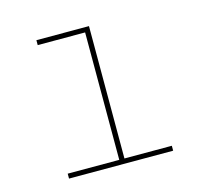

<svg xmlns="http://www.w3.org/2000/svg" viewBox="-83 -623 766 716"><g transform="rotate(-15 300.0 -265.0)"><path d="M99 0V-19H298V-511H115V-530H318V-19H501V0Z"/></g></svg>

Font: Iosevka Slab Thin Extended
Style: Regular
Weight: 100
Width: 7
Monospace: yes
Designer: Belleve Invis
Foundry: Belleve Invis
Version: Version 11.1.1; ttfautohint (v1.8.3)